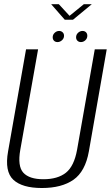

<svg xmlns="http://www.w3.org/2000/svg" viewBox="-20 -916 542 940"><path d="M185 4.5Q282 4.5 339.8 -36Q397.5 -76.5 415 -174.5L502.5 -674.5H444L357.5 -183.5Q343 -102.5 302.8 -70.5Q262.5 -38.5 192.5 -38.5Q123.5 -38.5 94.2 -70.5Q65 -102.5 79.5 -183.5L166.5 -674.5H107.5L19.5 -174.5Q2 -76.5 45.2 -36Q88.5 4.5 185 4.5ZM261.5 -710Q273.5 -710 283.5 -719Q293.5 -728 293.5 -741Q293.5 -751.5 286.5 -758Q279.5 -764.5 269.5 -764.5Q257.5 -764.5 247.8 -755.5Q238 -746.5 238 -733.5Q238 -723 244.5 -716.5Q251 -710 261.5 -710ZM376 -710Q388.5 -710 398 -719Q407.5 -728 407.5 -741Q407.5 -751.5 401 -758Q394.5 -764.5 384 -764.5Q372 -764.5 362.2 -755.5Q352.5 -746.5 352.5 -733.5Q352.5 -723 359.2 -716.5Q366 -710 376 -710ZM297 -819.5H337.5L429.5 -895.5H390.5L320.5 -838.5L268 -895.5H230.5Z"/></svg>

Font: Anybody SemiCondensed Light
Style: Italic
Weight: 300
Width: 4
Italic angle: -10°
Version: Version 1.113;gftools[0.9.25]